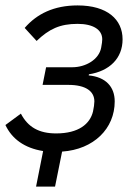

<svg xmlns="http://www.w3.org/2000/svg" viewBox="-20 -548 517 708"><path d="M113 140H183L209 11C326 3 403 -74 403 -174C403 -228 370 -264 307 -270L308 -274C384 -286 432 -333 432 -403C432 -476 376 -528 266 -528C179 -528 116 -497 71 -445L115 -397C161 -441 201 -460 266 -460C323 -460 357 -439 357 -403C357 -397 356 -387 353 -372C345 -329 297 -300 246 -300H150L137 -235H232C297 -235 328 -211 328 -174C328 -166 326 -150 323 -137C312 -91 270 -56 187 -56C124 -56 83 -79 57 -129L0 -87C24 -36 70 -2 139 9Z"/></svg>

Font: Braiins Sans
Style: Italic
Weight: 400
Italic angle: -11.31°
Designer: Mike Abbink, Paul van der Laan, Pieter van Rosmalen, Jiri Chlebus, Lubos Buracinsky
Foundry: Bold Monday, Sudetype
Version: Version 1.000;hotconv 1.0.109;makeotfexe 2.5.65596